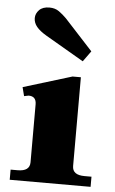

<svg xmlns="http://www.w3.org/2000/svg" viewBox="-55 -812 510 849"><g transform="rotate(5 200.5 -387.0)"><path d="M127 -649Q98 -666 83.5 -683.5Q69 -701 69 -722Q69 -742 84.5 -758Q100 -774 130 -774Q155 -774 172.5 -761.5Q190 -749 206 -733L331 -597L297 -550ZM21 -45H52Q106 -45 106 -85V-342Q106 -378 72 -378Q71 -378 52 -374L42 -413L258 -479H295V-85Q295 -45 349 -45H380V0H21Z"/></g></svg>

Font: Taviraj ExtraBold
Style: Regular
Weight: 800
Designer: Katatrad Team
Foundry: CadsonDemak
Version: Version 1.001